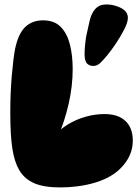

<svg xmlns="http://www.w3.org/2000/svg" viewBox="-20 -814 606 840"><path d="M244 6Q172 6 129.5 -12.5Q87 -31 64 -70Q43 -106 34 -164Q25 -222 25 -323Q25 -406 31.5 -482Q38 -558 46 -600Q60 -667 90.5 -696Q121 -725 168 -725Q218 -725 246 -696Q274 -667 286 -619Q298 -571 298 -512Q298 -437 280.5 -360.5Q263 -284 235 -219L213 -214Q241 -248 277.5 -270Q314 -292 355 -303.5Q396 -315 437 -315Q497 -315 529 -284.5Q561 -254 561 -199Q561 -148 531 -105.5Q501 -63 453 -38Q427 -24 392.5 -14Q358 -4 320 1Q282 6 244 6ZM363 -534Q350 -545 350 -577Q350 -609 357 -655Q365 -693 372.5 -724.5Q380 -756 397 -775Q412 -792 436 -794Q460 -796 484 -789Q508 -782 522 -771Q540 -757 539.5 -735Q539 -713 519 -677Q506 -652 488 -625Q470 -598 451.5 -575Q433 -552 418 -538Q405 -526 389.5 -525.5Q374 -525 363 -534Z"/></svg>

Font: DynaPuff
Style: Bold
Weight: 700
Designer: Toshi Omagari, Jennifer Daniel
Foundry: Google Fonts
Version: Version 2.000